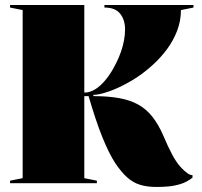

<svg xmlns="http://www.w3.org/2000/svg" viewBox="-20 -728 804 763"><path d="M603 15Q565 15 537 6.5Q509 -2 486 -22.5Q463 -43 439 -78Q426 -98 413 -124Q400 -150 386.5 -183.5Q373 -217 359.5 -257.5Q346 -298 332 -346H315V-20L365 -10V0H20V-10L70 -20V-688L20 -698V-708H315V-360Q321 -360 327 -361Q333 -362 339 -364Q359 -371 377.5 -387.5Q396 -404 412.5 -427.5Q429 -451 442 -478Q453 -500 461 -523Q469 -546 473 -568.5Q477 -591 477 -611Q477 -649 457.5 -673.5Q438 -698 395 -698V-708H749V-698L699 -688Q699 -645 684 -606Q669 -567 644 -533Q619 -499 588 -471Q547 -433 500.5 -406Q454 -379 414 -365Q374 -351 351 -351V-346Q410 -346 454 -338Q498 -330 530 -312Q562 -294 586 -263.5Q610 -233 629 -189Q648 -144 663.5 -115Q679 -86 694.5 -68Q710 -50 727 -38Q736 -32 745 -32V-22Q722 -4 697 3.5Q672 11 648 13Q624 15 603 15Z"/></svg>

Font: Kalnia Thin
Style: Bold
Weight: 700
Version: Version 1.105